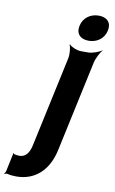

<svg xmlns="http://www.w3.org/2000/svg" viewBox="-187 -791 632 1057"><g transform="rotate(10 128.5 -262.5)"><path d="M-21 98C-31 98 -40 96 -49 94C-52 94 -53 90 -55 88L-57 90C-55 92 -56 97 -57 100L-77 194C-78 199 -83 206 -85 208L-83 211C-80 209 -74 206 -69 207C-54 211 -37 213 -18 213C87 213 160 146 185 29L294 -478C299 -502 318 -539 331 -552V-554C316 -542 277 -528 254 -528H214C191 -528 158 -542 149 -554L146 -552C153 -539 157 -502 152 -478L43 29C33 74 13 98 -21 98ZM245 -592C291 -592 330 -619 340 -665C350 -710 324 -738 277 -738C230 -738 192 -710 182 -665C172 -619 199 -592 245 -592Z"/></g></svg>

Font: Asimov
Style: EdgeExtremeIt
Weight: 500
Designer: Google
Version: Version 2.000980: 2014